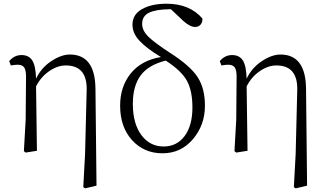

<svg xmlns="http://www.w3.org/2000/svg" viewBox="-20 -823 1776 1048"><path d="M501 -341.8 506.8 190.4 444.3 205.1 434.6 198.2 444.3 17.6 453.1 -332Q456.1 -465.8 338.9 -465.8Q293.9 -465.8 248.5 -434.6Q203.1 -403.3 176.8 -351.6L181.6 0L120.1 9.8L110.4 2L120.1 -169.9L122.1 -405.3Q122.1 -440.4 111.8 -455.1Q101.6 -469.7 76.2 -469.7Q62.5 -469.7 39.1 -465.8L30.3 -489.3Q57.6 -522.5 97.7 -522.5Q136.7 -522.5 155.8 -493.7Q174.8 -464.8 176.8 -393.6Q205.1 -453.1 259.8 -489.3Q314.5 -525.4 361.3 -525.4Q498 -525.4 501 -341.8Z M873 -23.4Q945.3 -23.4 987.8 -80.6Q1030.3 -137.7 1030.3 -236.3Q1030.3 -327.1 1000.5 -381.8Q970.7 -436.5 884.8 -492.2Q790 -468.8 747.6 -411.1Q705.1 -353.5 705.1 -255.9Q705.1 -148.4 751.5 -85.9Q797.9 -23.4 873 -23.4ZM913.1 -772.5H903.3Q830.1 -771.5 793 -753.4Q755.9 -735.4 755.9 -692.4Q755.9 -656.2 790 -622.6Q824.2 -588.9 910.2 -533.2Q1019.5 -462.9 1059.1 -401.4Q1098.6 -339.8 1098.6 -246.1Q1098.6 -140.6 1033.2 -63.5Q967.8 13.7 867.2 13.7Q765.6 13.7 700.7 -58.1Q635.7 -129.9 635.7 -246.1Q635.7 -350.6 693.8 -422.4Q752 -494.1 858.4 -511.7Q782.2 -557.6 742.7 -599.1Q703.1 -640.6 703.1 -688.5Q703.1 -744.1 755.4 -773.4Q807.6 -802.7 888.7 -802.7Q1015.6 -802.7 1085 -721.7Q1085.9 -701.2 1074.7 -688.5Q1063.5 -675.8 1044.9 -675.8Q1017.6 -675.8 981.4 -708Z M1650.4 -341.8 1656.2 190.4 1593.8 205.1 1584 198.2 1593.8 17.6 1602.5 -332Q1605.5 -465.8 1488.3 -465.8Q1443.4 -465.8 1397.9 -434.6Q1352.5 -403.3 1326.2 -351.6L1331.1 0L1269.5 9.8L1259.8 2L1269.5 -169.9L1271.5 -405.3Q1271.5 -440.4 1261.2 -455.1Q1251 -469.7 1225.6 -469.7Q1211.9 -469.7 1188.5 -465.8L1179.7 -489.3Q1207 -522.5 1247.1 -522.5Q1286.1 -522.5 1305.2 -493.7Q1324.2 -464.8 1326.2 -393.6Q1354.5 -453.1 1409.2 -489.3Q1463.9 -525.4 1510.7 -525.4Q1647.5 -525.4 1650.4 -341.8Z"/></svg>

Font: Bpmf Zihi Serif Light
Style: Light
Weight: 300
Foundry: But Ko
Version: Version 1.320